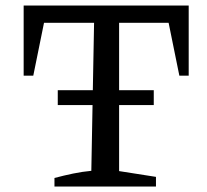

<svg xmlns="http://www.w3.org/2000/svg" viewBox="-20 -678 752 698"><path d="M666 -658V-403H632L593 -595H413V-56L547 -35V0H178V-31Q212 -40 245.5 -47Q279 -54 312 -57L322 -595H140L101 -403H66V-658ZM190 -350H539V-296H190Z"/></svg>

Font: Piazzolla Thin Medium
Style: Regular
Weight: 500
Version: Version 2.005